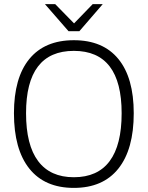

<svg xmlns="http://www.w3.org/2000/svg" viewBox="-20 -906 720 936"><path d="M48 -354Q48 -527 123 -618.5Q198 -710 340 -710Q482 -710 557 -618.5Q632 -527 632 -354Q632 -178 557 -84Q482 10 340 10Q198 10 123 -84Q48 -178 48 -354ZM573 -354Q573 -658 340 -658Q107 -658 107 -354Q107 -199 166 -120.5Q225 -42 340 -42Q456 -42 514.5 -120.5Q573 -199 573 -354ZM199 -886H249L341 -792L432 -886H481L367 -754H314Z"/></svg>

Font: Krub Light
Style: Regular
Weight: 300
Designer: Ekaluck Peanpanawate
Foundry: Cadson Demak Co.,Ltd.
Version: Version 1.000; ttfautohint (v1.6)